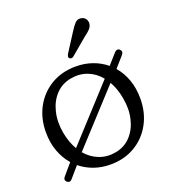

<svg xmlns="http://www.w3.org/2000/svg" viewBox="-125 -749 775 864"><g transform="rotate(-20 262.5 -317.0)"><path d="M49 15.5Q36.5 4 49 -10L93.5 -62Q66.5 -93 51.5 -134.2Q36.5 -175.5 36.5 -224.5Q36.5 -292 65.5 -344.8Q94.5 -397.5 145.8 -427.8Q197 -458 263.5 -458Q306 -458 342.8 -445Q379.5 -432 408.5 -408L451 -456Q464 -471 476.5 -461Q489 -449.5 477 -435L432.5 -384.5Q459 -354 473.5 -313.2Q488 -272.5 488 -224Q488 -156 459 -103Q430 -50 379 -19.8Q328 10.5 261.5 10.5Q219 10.5 182.5 -2.5Q146 -15.5 117.5 -39L73 12.5Q62 25.5 49 15.5ZM109 -197.5Q118 -148.5 139.5 -112L368 -361.5Q341 -394.5 303.8 -408.5Q266.5 -422.5 224 -414.5Q180.5 -406.5 151.2 -375.5Q122 -344.5 110.8 -298Q99.5 -251.5 109 -197.5ZM302 -33.5Q345.5 -41.5 374.5 -72.8Q403.5 -104 414.5 -150.5Q425.5 -197 415.5 -251Q407 -299 386 -335L157.5 -86Q185 -53.5 222.5 -39.5Q260 -25.5 302 -33.5ZM306.5 -610Q320 -632 332 -644.5Q344 -657 361.5 -653.5Q375.5 -651 382.5 -640Q389.5 -629 387.5 -616.5Q385.5 -603.5 375.5 -593Q365.5 -582.5 350 -571.5L268.5 -503Q257.5 -495.5 250 -503Q245.5 -507 246.8 -512.5Q248 -518 251 -523.5Z"/></g></svg>

Font: Fraunces 72pt SuperSoft Light
Style: Regular
Weight: 300
Version: Version 1.000;[0bf87f6ff]